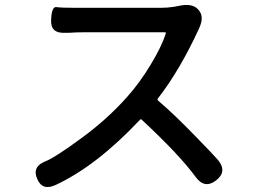

<svg xmlns="http://www.w3.org/2000/svg" viewBox="-20 -743 1040 785"><path d="M863 -5Q817 30 781 -18Q715 -109 559 -254Q555 -257 552 -253Q375 -65 208 13Q153 39 132 -12Q110 -62 167 -84Q204 -98 318 -182Q420 -257 500 -347Q551 -404 596 -478.5Q641 -553 658 -606Q659 -611 654 -611H321Q292 -611 263 -609H248Q186 -605 189 -661Q191 -717 210.5 -714Q230 -711 292 -711H636Q663 -711 690 -715L722 -721Q771 -729 793 -701Q816 -674 794 -627Q716 -457 626 -341Q622 -336 626 -332Q694 -274 780 -185Q857 -106 872 -88Q910 -41 863 -5Z"/></svg>

Font: Resource Han Rounded CN Medium
Style: Regular
Weight: 500
Designer: Cyano Hao (round all glyphs); Ryoko NISHIZUKA 西塚涼子 (kana, bopomofo & ideographs); Paul D. Hunt (Latin, Greek & Cyrillic)
Foundry: Cyano Hao
Version: 0.990